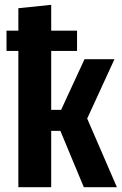

<svg xmlns="http://www.w3.org/2000/svg" viewBox="-20 -775 504 795"><path d="M341 -284 464 0H327L230 -233H192V0H56V-564H7V-648H56V-741L192 -755V-648H299V-564H192V-320H233L330 -530H454Z"/></svg>

Font: Fira Sans Extra Condensed SemiBold
Style: Regular
Weight: 600
Width: 1
Designer: Carrois Corporate & Edenspiekermann AG
Foundry: Carrois Corporate GbR & Edenspiekermann AG
Version: Version 4.203